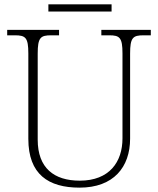

<svg xmlns="http://www.w3.org/2000/svg" viewBox="-20 -851 727 881"><path d="M202 -798H492V-831H202ZM345 10C501 10 577 -84 577 -215V-605C577 -679 590 -689 639 -689H672V-714H445V-689H481C529 -689 542 -679 542 -606V-216C542 -108 482 -22 346 -22C228 -22 153 -80 153 -210V-605C153 -679 166 -689 215 -689H251V-714H13V-689H48C97 -689 110 -679 110 -606V-214C110 -51 202 10 345 10Z"/></svg>

Font: Noto Serif Lao ExtraLight
Style: Regular
Weight: 200
Designer: Monotype Design Team
Foundry: Monotype Imaging Inc.
Version: Version 2.003